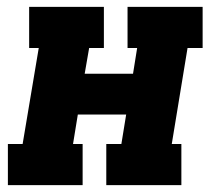

<svg xmlns="http://www.w3.org/2000/svg" viewBox="-20 -540 640 560"><path d="M3 0V-120H46L93 -400H65V-520H283V-400H240L227 -325H368L380 -400H352V-520H571V-400H527L481 -120H509V0H290V-120H334L348 -206H207L193 -120H221V0Z"/></svg>

Font: Iosevka Etoile Heavy Oblique
Style: Regular
Weight: 900
Italic angle: -9°
Designer: Belleve Invis
Foundry: Belleve Invis
Version: Version 15.5.2; ttfautohint (v1.8.4)